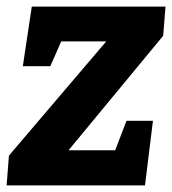

<svg xmlns="http://www.w3.org/2000/svg" viewBox="-20 -560 520 580"><path d="M76 -540 49 -360H132L165 -435H301L7 -90L0 0H418L442 -195H362L328 -106H187L473 -452L480 -540Z"/></svg>

Font: Bitter
Style: Bold Italic
Weight: 700
Designer: Sol Matas
Foundry: Sol Matas
Version: Version 1.002